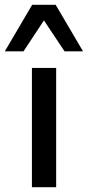

<svg xmlns="http://www.w3.org/2000/svg" viewBox="-43 -780 366 800"><path d="M90 0V-497H191V0ZM-23 -566 91 -760H189L303 -566H226L140 -695L55 -566Z"/></svg>

Font: Nunito Sans 7pt Medium
Style: Regular
Weight: 500
Designer: Vernon Adams
Foundry: Vernon Adams
Version: Version 3.101;gftools[0.9.27]